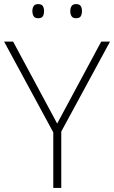

<svg xmlns="http://www.w3.org/2000/svg" viewBox="-20 -917 557 937"><path d="M259 -314 474 -714H517L279 -275V0H240V-271L0 -714H44ZM138 -863Q138 -878 144.5 -887.5Q151 -897 166 -897Q183 -897 189 -887.5Q195 -878 195 -863Q195 -847 189 -837.5Q183 -828 166 -828Q151 -828 144.5 -837.5Q138 -847 138 -863ZM323 -863Q323 -878 329.5 -887.5Q336 -897 351 -897Q368 -897 374 -887.5Q380 -878 380 -863Q380 -847 374 -837.5Q368 -828 351 -828Q336 -828 329.5 -837.5Q323 -847 323 -863Z"/></svg>

Font: Noto Sans ExtraLight
Style: Regular
Weight: 200
Designer: Monotype Design Team
Foundry: Monotype Imaging Inc.
Version: Version 2.007